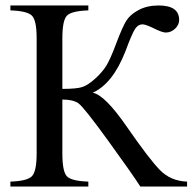

<svg xmlns="http://www.w3.org/2000/svg" viewBox="-20 -682 707 702"><path d="M664 -18V0H493Q465 -44 375.5 -167.5Q286 -291 266.5 -304.5Q247 -318 208 -318V-121Q208 -55 224.5 -37.5Q241 -20 303 -18V0H18V-18Q79 -20 96.5 -37.5Q114 -55 114 -121V-542Q114 -607 97 -624.5Q80 -642 18 -644V-662H303V-644Q241 -642 224.5 -624.5Q208 -607 208 -542V-357Q261 -357 281.5 -364Q302 -371 327.5 -394Q353 -417 368 -440.5Q383 -464 406 -526Q428 -584 442 -606.5Q456 -629 487 -645.5Q518 -662 560 -662Q635 -662 635 -609Q635 -591 620 -577Q605 -563 586 -563Q573 -563 541 -579Q512 -593 501 -593Q485 -593 474 -576.5Q463 -560 438 -493Q392 -376 319 -343Q363 -335 442 -221Q525 -101 564.5 -60.5Q604 -20 664 -18Z"/></svg>

Font: New Athena Unicode
Style: Regular
Weight: 400
Designer: J. Rusten 1997; rev. by R. Hancock 2001, 2002, rev. by D. Mastronarde 2002-2021
Foundry: GreekKeys New Athena Unicode
Version: Version 5.008